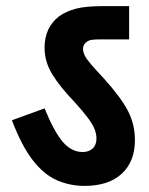

<svg xmlns="http://www.w3.org/2000/svg" viewBox="-20 -642 489 629"><path d="M422 -183Q422 -113 379 -73Q336 -33 257 -33Q209 -33 166.5 -51.5Q124 -70 87.5 -117Q51 -164 19 -248L126 -287Q157 -211 185.5 -177.5Q214 -144 251 -144Q271 -144 283.5 -155.5Q296 -167 296 -188Q296 -203 290 -218.5Q284 -234 268.5 -255Q253 -276 224 -308Q176 -358 151 -399Q126 -440 126 -486Q126 -552 174 -589Q197 -605 228.5 -613.5Q260 -622 322 -622H403V-513H311Q291 -513 280.5 -511.5Q270 -510 263 -504Q252 -496 252 -482Q252 -472 257.5 -460.5Q263 -449 278 -431.5Q293 -414 322 -383Q376 -323 399 -279Q422 -235 422 -183Z"/></svg>

Font: Noto Sans Condensed
Style: Bold
Weight: 700
Width: 3
Designer: Monotype Design Team
Foundry: Monotype Imaging Inc.
Version: Version 2.013; ttfautohint (v1.8.4.7-5d5b)